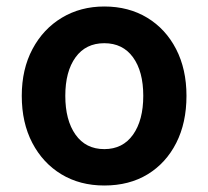

<svg xmlns="http://www.w3.org/2000/svg" viewBox="-20 -558 641 591"><path d="M301 13Q226 13 169 -21.5Q112 -56 79.5 -118Q47 -180 47 -263Q47 -345 80 -407Q113 -469 170.5 -503.5Q228 -538 301 -538Q376 -538 433 -503.5Q490 -469 522 -407Q554 -345 554 -263Q554 -180 522.5 -118Q491 -56 434.5 -21.5Q378 13 301 13ZM301 -99Q358 -99 389.5 -143.5Q421 -188 421 -263Q421 -338 389.5 -381.5Q358 -425 301 -425Q244 -425 212.5 -381.5Q181 -338 181 -263Q181 -188 212.5 -143.5Q244 -99 301 -99Z"/></svg>

Font: Ubuntu Sans
Style: Bold
Weight: 700
Designer: Dalton Maag Ltd
Foundry: Dalton Maag Ltd
Version: Version 1.006; ttfautohint (v1.8.4.7-5d5b)